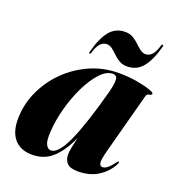

<svg xmlns="http://www.w3.org/2000/svg" viewBox="-120 -730 762 834"><g transform="rotate(20 261.0 -312.5)"><path d="M421.5 -118Q409.5 -73 412 -58.8Q414.5 -44.5 426.5 -44.5Q436.5 -44.5 448 -53Q459.5 -61.5 476.5 -84Q482.5 -92 485 -91.5Q489.5 -91.5 484 -79Q464.5 -40.5 425.8 -15.5Q387 9.5 332 9.5Q296.5 9.5 282 -5.2Q267.5 -20 267.5 -46.5Q267.5 -58.5 271.8 -80Q276 -101.5 282 -126Q252 -60 214 -25.2Q176 9.5 119.5 9.5Q65 9.5 36 -26Q7 -61.5 10.5 -128Q13 -190.5 40.5 -248.8Q68 -307 115 -353Q162 -399 223.2 -426Q284.5 -453 355 -453Q399 -453 437 -446.5Q475 -440 498.2 -432Q521.5 -424 521.5 -419.5Q521.5 -411 510.2 -409.8Q499 -408.5 496.5 -398.5ZM162 -112.5Q159 -69.5 168 -52.8Q177 -36 190.5 -36Q225.5 -36 263 -120.2Q300.5 -204.5 343.5 -366Q352.5 -401 351.5 -421Q350.5 -441 331 -441Q302 -441 273.2 -410Q244.5 -379 220.2 -329.2Q196 -279.5 180.5 -222.2Q165 -165 162 -112.5ZM376.5 -492Q355.5 -492 340 -501.2Q324.5 -510.5 312.2 -522.5Q300 -534.5 288.2 -543.8Q276.5 -553 262.5 -553Q227.5 -553 211.5 -495Q210 -489 205.5 -489Q201.5 -489 203 -495Q220 -561.5 247.2 -596Q274.5 -630.5 320 -630.5Q341 -630.5 356.5 -621.2Q372 -612 384.2 -600Q396.5 -588 408.5 -578.8Q420.5 -569.5 434 -569.5Q469 -569.5 485 -627.5Q486.5 -633.5 491 -633.5Q495.5 -633.5 494 -627.5Q477 -561.5 449.5 -526.8Q422 -492 376.5 -492Z"/></g></svg>

Font: Fraunces 144pt S000
Style: Bold Italic
Weight: 700
Italic angle: -16°
Version: Version 1.000; ttfautohint (v1.8.3)